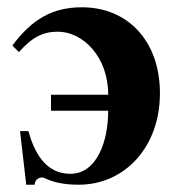

<svg xmlns="http://www.w3.org/2000/svg" viewBox="-20 -493 484 527"><path d="M32 -350C69 -392 99 -406 139 -406C206 -406 277 -339 277 -233H120V-189H277C277 -105 246 -16 173 -16C104 -16 74 -76 58 -133H35L52 14H75C76 -1 87 -6 97 -6C103 -6 126 14 196 14C322 14 419 -89 419 -237C419 -380 331 -473 205 -473C126 -473 69 -442 14 -368Z"/></svg>

Font: XITS Math
Style: Bold
Weight: 700
Designer: MicroPress Inc., with final additions and corrections provided by Coen Hoffman, Elsevier (retired)
Version: Version 1.105